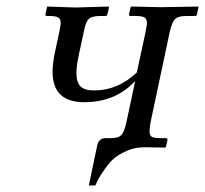

<svg xmlns="http://www.w3.org/2000/svg" viewBox="-20 -451 628 588"><path d="M441 -76Q438 -58 438 -49Q438 -36 445 -32Q452 -28 472 -28H488Q493 -28 493 -22L488 -1L486 1L424 0H422Q394 0 369.5 10.5Q345 21 330.5 33Q316 45 301.5 66Q287 87 283 94Q279 101 272 117H252L278 -7Q283 -28 304 -28H320Q343 -28 352 -38Q361 -48 367 -76L394 -203Q334 -138 238 -138Q141 -138 141 -231Q141 -255 148 -290L162 -355Q166 -377 166 -380Q166 -393 158.5 -397.5Q151 -402 131 -402H124Q119 -402 119 -407L124 -429L125 -431L210 -428L312 -431L314 -429L309 -408Q309 -402 302 -402H287Q262 -402 252.5 -393.5Q243 -385 238 -360L222 -286Q214 -249 214 -227Q214 -200 226 -187Q238 -174 268 -174Q341 -174 399 -229L426 -354Q430 -376 430 -381Q430 -393 422.5 -397.5Q415 -402 396 -402H380Q375 -402 375 -407L380 -429L382 -431L474 -429L587 -431L588 -429L583 -407Q583 -402 577 -402H551Q526 -402 516.5 -393Q507 -384 500 -354Z"/></svg>

Font: Linux Libertine O
Style: Italic
Weight: 400
Italic angle: -12°
Designer: Philipp H. Poll
Foundry: Philipp H. Poll
Version: Version 5.1.6